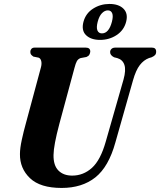

<svg xmlns="http://www.w3.org/2000/svg" viewBox="-20 -941 810 972"><path d="M515.5 -224.5 605.5 -539Q618.5 -586 609.8 -612.5Q601 -639 573.5 -647L557.5 -651Q537 -661.5 537.5 -677.5Q537.5 -686.5 544.2 -693.2Q551 -700 564 -700H749Q770.5 -700 770.5 -679.5Q770.5 -668.5 764.8 -662.2Q759 -656 747.5 -651L734 -647Q707.5 -637 687.8 -611.5Q668 -586 653.5 -535L564 -219.5Q530 -96.5 462.8 -43Q395.5 10.5 292 10.5Q183.5 10.5 131.8 -39Q80 -88.5 81 -161.5Q81 -190.5 90.5 -234Q100 -277.5 110 -313L187.5 -601Q192 -618.5 188.8 -631.8Q185.5 -645 176 -649L149 -654.5Q140.5 -660.5 137 -665.2Q133.5 -670 133.5 -679Q133.5 -687.5 139.2 -693.8Q145 -700 155 -700H414Q437 -700 437 -680Q436.5 -672 432.5 -664.5Q428.5 -657 417.5 -652.5L388 -647Q375.5 -642.5 369.2 -631.5Q363 -620.5 357 -597L280.5 -314Q251.5 -205 251 -157Q250 -104 275.5 -78Q301 -52 345.5 -52Q402 -52 445.5 -91.2Q489 -130.5 515.5 -224.5ZM486.5 -739Q440.5 -739 415.8 -762.8Q391 -786.5 402.5 -830.5Q414 -873.5 451.2 -897.2Q488.5 -921 534 -921Q581 -921 605.2 -896.8Q629.5 -872.5 618.5 -830.5Q607.5 -788 570.5 -763.5Q533.5 -739 486.5 -739ZM526 -888.5Q510 -888.5 496 -874Q482 -859.5 474.5 -830.5Q467 -801.5 473.2 -786.8Q479.5 -772 496 -772Q531 -772 546.5 -830.5Q554 -859 548 -873.8Q542 -888.5 526 -888.5Z"/></svg>

Font: Fraunces 144pt Soft
Style: Bold Italic
Weight: 700
Italic angle: -16°
Version: Version 1.000;[b76b70a41]